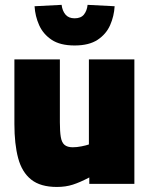

<svg xmlns="http://www.w3.org/2000/svg" viewBox="-20 -743 606 776"><path d="M209.9 12.6Q143.5 12.6 106.1 -17.2Q68.6 -47 53.4 -103.8Q38.2 -160.7 38.2 -241.3V-502.8H222V-248.7Q222 -211.5 225.7 -189.3Q229.4 -167.1 240.8 -157.5Q252.2 -147.8 274.2 -147.8Q290.8 -147.8 309.7 -151.6Q328.7 -155.4 339.3 -159.2V-502.8H523.1V0H340.9V-25.8Q303.1 -5.9 274.2 3.3Q245.4 12.6 209.9 12.6ZM281.5 -559.2Q223.2 -559.2 188.7 -582.2Q154.2 -605.3 138.1 -641.6Q122 -677.8 119.7 -717.8L229 -723.4Q231.9 -699.4 244.6 -684.2Q257.3 -669 281.5 -669Q307.2 -669 319.4 -684.4Q331.6 -699.9 334 -723.4L443.3 -717.8Q441.1 -677.8 425.2 -641.6Q409.3 -605.3 374.6 -582.2Q339.8 -559.2 281.5 -559.2Z"/></svg>

Font: Titillium Web SemiBold
Style: Regular
Weight: 600
Designer: Mohamed Gaber, Accademia di Belle Arti di Urbino
Foundry: Kief Type Foundry, Accademia di Belle Arti di Urbino
Version: Version 3.000; ttfautohint (v1.8.4)